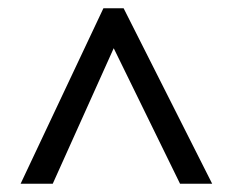

<svg xmlns="http://www.w3.org/2000/svg" viewBox="-20 -737 564 466"><path d="M30 -291 231 -717H280L495 -291H417L256 -620L108 -291Z"/></svg>

Font: Noto Sans Thai SemiCondensed
Style: Regular
Weight: 400
Width: 4
Designer: Monotype Design Team
Foundry: Monotype Imaging Inc.
Version: Version 2.001